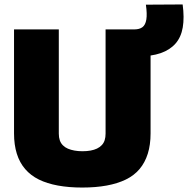

<svg xmlns="http://www.w3.org/2000/svg" viewBox="-20 -832 844 862"><path d="M43 -233V-700H244V-232Q244 -215 248.5 -202Q253 -189 262.5 -179.5Q272 -170 285 -164.5Q298 -159 314.5 -156Q331 -153 350 -153Q370 -153 386.5 -156Q403 -159 415.5 -165Q428 -171 437 -180.5Q446 -190 450 -203Q454 -216 454 -232V-700H656V-233Q656 -182 643.5 -142Q631 -102 606.5 -73Q582 -44 545 -26Q508 -8 459 1Q410 10 349 10Q289 10 240 1Q191 -8 154.5 -26Q118 -44 93 -73Q68 -102 55.5 -142Q43 -182 43 -233ZM573 -579V-700H583Q606 -700 619.5 -710Q633 -720 637 -744.5Q641 -769 635 -811L800 -812Q808 -753 800.5 -709Q793 -665 768 -636.5Q743 -608 701.5 -593.5Q660 -579 600 -579Z"/></svg>

Font: Georama ExtraBold
Style: Regular
Weight: 800
Designer: Jean-Baptiste Levee
Foundry: Production Type
Version: Version 1.001